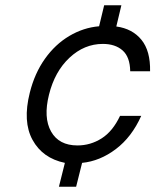

<svg xmlns="http://www.w3.org/2000/svg" viewBox="-20 -695 590 725"><path d="M202.5 10 225 -80Q140.8 -97.5 102.9 -166.7Q65 -235.8 92.5 -345Q110.8 -418.3 149.6 -472.9Q188.3 -527.5 241.7 -559.2Q295 -590.8 354.2 -595.8L373.3 -675H438.3L419.2 -595Q480 -586.7 514.2 -544.6Q548.3 -502.5 546.7 -425.8H471.7Q470.8 -480 442.9 -504.6Q415 -529.2 368.3 -529.2Q298.3 -529.2 242.5 -477.1Q186.7 -425 165 -337.5Q143.3 -250.8 172.9 -198.3Q202.5 -145.8 272.5 -145.8Q321.7 -145.8 363.8 -172.5Q405.8 -199.2 433.3 -257.5H513.3Q477.5 -177.5 417.5 -132.1Q357.5 -86.7 290 -80L267.5 10Z"/></svg>

Font: Funnel Sans Light Light
Style: Italic
Weight: 300
Italic angle: -14.036°
Version: Version 1.000